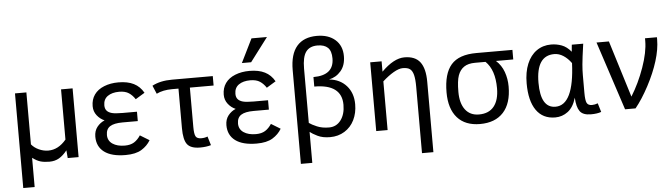

<svg xmlns="http://www.w3.org/2000/svg" viewBox="-54 -998 4983 1425"><g transform="rotate(-5 2437.5 -286.0)"><path d="M497.1 0H416L411.1 -58.1Q381.8 -21 350.8 -2.9Q319.8 15.1 278.8 15.1Q242.2 15.1 214.1 7.6Q186 0 152.8 -24.9V192.9H67.9V-512.2H152.8V-125Q173.8 -99.1 208 -83.5Q242.2 -67.9 277.8 -67.9Q352.5 -67.9 411.1 -138.2V-512.2H497.1Z M1032.7 -79.1Q1008.8 -38.1 965.3 -11.5Q921.9 15.1 846.7 15.1Q742.2 15.1 688 -25.4Q633.8 -65.9 633.8 -140.1Q633.8 -183.1 656.7 -212.2Q679.7 -241.2 712.9 -254.9Q679.7 -269 656.7 -298.6Q633.8 -328.1 633.8 -367.2Q633.8 -417 659.2 -452.9Q684.6 -488.8 732.2 -507.8Q779.8 -526.9 838.9 -526.9Q907.7 -526.9 953.4 -503.9Q999 -481 1025.9 -433.1L957 -391.1Q938 -420.9 910.9 -439Q883.8 -457 838.9 -457Q785.6 -457 753.2 -434.1Q720.7 -411.1 720.7 -366.2Q720.7 -340.8 733.4 -326.2Q746.1 -311.5 771 -304.7Q795.9 -297.9 849.6 -297.9H958V-228H844.7Q780.8 -228 750.7 -208.5Q720.7 -189 720.7 -145Q720.7 -102.1 755.6 -78.6Q790.5 -55.2 846.7 -55.2Q888.7 -55.2 915.8 -72Q942.9 -88.9 963.9 -121.1Z M1541.5 -441.9H1364.7V-148.9Q1364.7 -97.2 1374.8 -78.6Q1384.8 -60.1 1416.5 -60.1Q1443.4 -60.1 1463.4 -68.8L1483.4 -2.9Q1448.7 7.8 1401.4 7.8Q1333 7.8 1306.4 -26.1Q1279.8 -60.1 1279.8 -147V-441.9H1232.4Q1163.6 -441.9 1115.7 -418L1089.4 -480Q1149.4 -512.2 1237.8 -512.2H1541.5Z M1834 -589.8H1765.1L1852.1 -766.1H1967.3ZM2009.3 -79.1Q1985.4 -38.1 1941.9 -11.5Q1898.4 15.1 1823.2 15.1Q1718.8 15.1 1664.6 -25.4Q1610.4 -65.9 1610.4 -140.1Q1610.4 -183.1 1633.3 -212.2Q1656.2 -241.2 1689.5 -254.9Q1656.2 -269 1633.3 -298.6Q1610.4 -328.1 1610.4 -367.2Q1610.4 -417 1635.7 -452.9Q1661.1 -488.8 1708.7 -507.8Q1756.3 -526.9 1815.4 -526.9Q1884.3 -526.9 1929.9 -503.9Q1975.6 -481 2002.4 -433.1L1933.6 -391.1Q1914.6 -420.9 1887.5 -439Q1860.4 -457 1815.4 -457Q1762.2 -457 1729.7 -434.1Q1697.3 -411.1 1697.3 -366.2Q1697.3 -340.8 1710 -326.2Q1722.7 -311.5 1747.6 -304.7Q1772.5 -297.9 1826.2 -297.9H1934.6V-228H1821.3Q1757.3 -228 1727.3 -208.5Q1697.3 -189 1697.3 -145Q1697.3 -102.1 1732.2 -78.6Q1767.1 -55.2 1823.2 -55.2Q1865.2 -55.2 1892.3 -72Q1919.4 -88.9 1940.4 -121.1Z M2576.2 -211.9Q2576.2 -147 2550.8 -95.2Q2525.4 -43.5 2478 -14.2Q2430.7 15.1 2370.1 15.1Q2314.9 15.1 2277.1 -3.4Q2239.3 -22 2221.2 -37.1V193.8H2136.2V-504.9Q2136.2 -623.5 2187.5 -682.9Q2238.8 -742.2 2336.9 -742.2Q2422.4 -742.2 2473.1 -697.5Q2523.9 -652.8 2523.9 -575.2Q2523.9 -506.8 2488 -464.8Q2452.1 -422.9 2398.9 -412.1Q2480 -403.8 2528.1 -349.9Q2576.2 -295.9 2576.2 -211.9ZM2221.2 -104Q2240.2 -89.8 2278.6 -73.5Q2316.9 -57.1 2368.2 -57.1Q2423.3 -57.1 2456.3 -101.1Q2489.3 -145 2489.3 -215.8Q2489.3 -369.1 2285.2 -369.1V-439.9Q2438 -439.9 2438 -565.9Q2438 -621.1 2412.1 -646Q2386.2 -670.9 2335 -670.9Q2276.4 -670.9 2248.8 -633.1Q2221.2 -595.2 2221.2 -508.8Z M3123.5 192.9H3038.6V-301.8Q3038.6 -358.4 3030.5 -389.9Q3022.5 -421.4 3004.9 -434.8Q2987.3 -448.2 2951.2 -448.2Q2922.4 -448.2 2882.3 -425Q2842.3 -401.9 2799.3 -362.8V0H2714.4V-512.2H2799.3V-435.1Q2891.1 -526.9 2970.2 -526.9Q3050.3 -526.9 3086.9 -478.5Q3123.5 -430.2 3123.5 -332Z M3773.9 -512.2V-440.9H3645Q3685.1 -404.8 3703.6 -353.3Q3722.2 -301.8 3722.2 -244.1Q3722.2 -118.2 3661.1 -51.5Q3600.1 15.1 3487.3 15.1Q3377 15.1 3318.1 -51.5Q3259.3 -118.2 3259.3 -240.2Q3259.3 -379.9 3317.1 -446Q3375 -512.2 3505.4 -512.2ZM3489.3 -440.9Q3437.5 -440.9 3406.7 -419.9Q3376 -398.9 3361.6 -358.6Q3347.2 -318.4 3347.2 -236.8Q3347.2 -151.4 3383.3 -103.8Q3419.4 -56.2 3485.4 -56.2Q3559.1 -56.2 3597.2 -103.5Q3635.3 -150.9 3635.3 -238.8Q3635.3 -375 3567.4 -440.9Z M4390.1 3.9Q4360.8 15.1 4312.5 15.1Q4253.4 15.1 4230.5 -16.8Q4207.5 -48.8 4204.1 -118.2Q4184.1 -48.8 4142.1 -16.8Q4100.1 15.1 4047.4 15.1Q3955.1 15.1 3906.2 -54.9Q3857.4 -125 3857.4 -254.9Q3857.4 -338.9 3882.8 -400.1Q3908.2 -461.4 3954.8 -494.1Q4001.5 -526.9 4062.5 -526.9Q4103.5 -526.9 4141.4 -512.9Q4179.2 -499 4211.4 -460Q4214.4 -500 4216.3 -512.2H4301.3Q4285.6 -402.8 4282 -359.9Q4278.3 -316.9 4278.3 -280.8V-148.9Q4278.3 -92.3 4288.1 -72.8Q4297.9 -53.2 4327.1 -53.2Q4348.1 -53.2 4370.1 -62ZM4056.2 -64Q4192.9 -64 4206.1 -376Q4180.2 -412.1 4147.7 -433.1Q4115.2 -454.1 4080.1 -454.1Q3945.3 -454.1 3945.3 -252Q3945.3 -64 4056.2 -64Z M4492.7 -512.2 4623.5 -89.8Q4681.6 -182.6 4721.7 -295.9Q4761.7 -409.2 4761.7 -492.2V-512.2H4850.6V-495.1Q4850.6 -422.9 4823.5 -335.7Q4796.4 -248.5 4747.1 -155.8Q4697.8 -63 4646.5 0H4568.4L4400.4 -512.2Z"/></g></svg>

Font: Lorenzo Sans
Style: Regular
Weight: 400
Foundry: Intel Corporation
Version: Version 1.00; ttfautohint (v1.5)